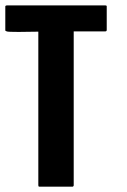

<svg xmlns="http://www.w3.org/2000/svg" viewBox="-58 -700 478 721"><path d="M342.8 -675.8Q342.8 -646.5 342.8 -585.9Q342.8 -585 340.8 -583Q338.9 -582 335.9 -582Q296.9 -582 218.8 -582Q218.8 -389.6 218.8 -3.9Q218.8 -2 216.8 0Q215.8 1 213.9 1Q172.9 1 90.8 1Q87.9 1 86.9 0Q85.9 -2 85.9 -3.9Q85.9 -196.3 85.9 -581.1Q52.7 -580.1 11.7 -580.1Q-29.3 -580.1 -32.2 -582Q-35.2 -583 -37.1 -584Q-38.1 -585.9 -38.1 -585.9Q-38.1 -616.2 -38.1 -675.8Q-38.1 -677.7 -36.1 -678.7Q-34.2 -679.7 -31.2 -679.7Q90.8 -679.7 336.9 -679.7Q339.8 -679.7 341.8 -678.7Q342.8 -677.7 342.8 -676.8Q342.8 -676.8 342.8 -675.8Z"/></svg>

Font: Typeface
Style: Regular
Weight: 400
Version: Version 1.0